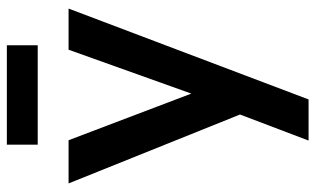

<svg xmlns="http://www.w3.org/2000/svg" viewBox="-200 -520 920 560"><g transform="rotate(-90 260.0 -240.0)"><path d="M206 0 5 -500H131L267 -142L395 -500H515L250 200H130ZM118 -680H408V-590H118Z"/></g></svg>

Font: PT Root UI Web Bold
Style: Regular
Weight: 700
Designer: Vitaly Kuzmin
Foundry: ParaType Ltd.
Version: Version 1.000W